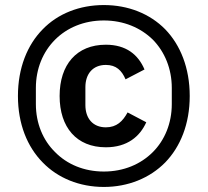

<svg xmlns="http://www.w3.org/2000/svg" viewBox="-20 -729 822 760"><path d="M391 11C295 11 209 -24 149 -86C88 -148 51 -238 51 -349C51 -460 88 -551 149 -613C209 -675 295 -709 391 -709C487 -709 573 -675 634 -613C694 -551 731 -460 731 -349C731 -238 694 -148 634 -86C573 -24 487 11 391 11ZM391 -50C470 -50 537 -79 585 -127C632 -174 660 -241 660 -317V-381C660 -457 632 -524 585 -572C537 -619 470 -648 391 -648C312 -648 245 -619 198 -572C150 -524 122 -457 122 -381V-317C122 -241 150 -174 198 -127C245 -79 312 -50 391 -50ZM399 -146C283 -146 216 -225 216 -349C216 -473 283 -552 399 -552C479 -552 527 -513 552 -454L477 -415C462 -450 440 -472 399 -472C347 -472 318 -436 318 -384V-313C318 -261 347 -225 399 -225C442 -225 466 -249 485 -284L559 -245C534 -189 484 -146 399 -146Z"/></svg>

Font: Plexus Sans Medium
Style: Regular
Weight: 500
Version: Version 2.001;PS 002.001;hotconv 1.0.70;makeotf.lib2.5.58329